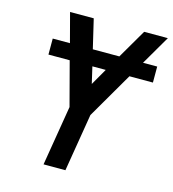

<svg xmlns="http://www.w3.org/2000/svg" viewBox="-109 -826 826 916"><g transform="rotate(15 303.5 -367.5)"><path d="M190 0 239 -296 182 -512H77V-591H162L124 -735H241L275 -591H406L490 -735H607L523 -591H593V-512H477L345 -285L298 0ZM313 -430 360 -512H294Z"/></g></svg>

Font: Iosevka SS04 SmBd Ex Obl
Style: Regular
Weight: 600
Width: 7
Italic angle: -9°
Monospace: yes
Designer: Belleve Invis
Foundry: Belleve Invis
Version: Version 19.0.0; ttfautohint (v1.8.4)